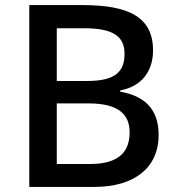

<svg xmlns="http://www.w3.org/2000/svg" viewBox="-20 -734 696 754"><path d="M304 -714H95V0H351C506 0 603 -74 603 -204C603 -315 537 -359 452 -374V-379C535 -394 581 -453 581 -536C581 -667 486 -714 304 -714ZM322 -416H203V-623H310C420 -623 469 -594 469 -523C469 -453 434 -416 322 -416ZM203 -328H327C449 -328 489 -282 489 -214C489 -140 449 -90 334 -90H203Z"/></svg>

Font: Noto Sans Malayalam Medium
Style: Regular
Weight: 500
Designer: Jelle Bosma - Monotype Design Team
Foundry: Monotype Imaging Inc.
Version: Version 2.104